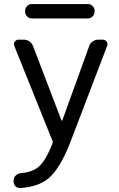

<svg xmlns="http://www.w3.org/2000/svg" viewBox="-20 -748 602 974"><path d="M142.6 -654.3Q127.9 -654.3 117.7 -664.6Q107.4 -674.8 107.4 -689.5V-693.4Q107.4 -707 117.7 -717.3Q127.9 -727.5 142.6 -727.5H425.8Q439.5 -727.5 449.7 -717.3Q460 -707 460 -693.4V-689.5Q460 -674.8 449.7 -664.6Q439.5 -654.3 425.8 -654.3ZM292 -136.7Q293 -135.7 293.9 -135.7Q294.9 -135.7 295.9 -136.7L432.6 -514.6Q437.5 -529.3 450.7 -538.1Q463.9 -546.9 478.5 -546.9H502Q513.7 -546.9 521.5 -536.1Q525.4 -530.3 525.4 -523.4Q525.4 -518.6 523.4 -514.6L335.9 -24.4Q284.2 108.4 224.6 158.2Q173.8 199.2 83 206.1Q82 206.1 81.1 206.1Q68.4 206.1 58.6 197.3Q48.8 186.5 48.8 171.9V168Q48.8 153.3 59.1 143.1Q69.3 132.8 83 130.9Q141.6 126 172.9 100.6Q211.9 69.3 247.1 -23.4Q249 -27.3 247.1 -31.2L52.7 -514.6Q47.9 -526.4 55.2 -536.6Q62.5 -546.9 74.2 -546.9H99.6Q116.2 -546.9 128.9 -538.1Q141.6 -529.3 147.5 -514.6Z"/></svg>

Font: Gen Jyuu GothicL Regular
Style: Regular
Weight: 400
Designer: [Source Han Sans]
Ryoko NISHIZUKA  (kana & ideographs); Paul D. Hunt (Latin, Greek & Cyrillic); Wenlong ZHANG  (bopomofo
Version: Version 1.002.20150607